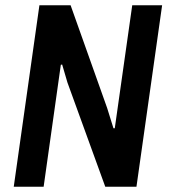

<svg xmlns="http://www.w3.org/2000/svg" viewBox="-20 -706 640 726"><path d="M32 0 129 -686H247L385 -298L409 -221H414L480 -686H593L496 0H378L235 -394L215 -462L210 -461L145 0Z"/></svg>

Font: Chivo Mono Medium
Style: Italic
Weight: 500
Italic angle: -8.05°
Monospace: yes
Designer: Hector Gatti
Foundry: Omnibus-Type
Version: Version 1.008